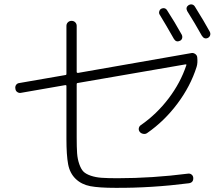

<svg xmlns="http://www.w3.org/2000/svg" viewBox="-20 -860 1040 896"><path d="M78.1 -426.8Q69.3 -424.8 61 -430.2Q52.7 -435.5 51.8 -446.3Q49.8 -456.1 55.2 -463.9Q60.5 -471.7 71.3 -472.7L285.2 -509.8Q290 -509.8 290 -515.6V-739.3Q290 -749 296.9 -755.9Q303.7 -762.7 314 -762.7Q324.2 -762.7 331.1 -755.9Q337.9 -749 337.9 -739.3V-524.4Q337.9 -520.5 342.8 -519.5L873 -612.3Q881.8 -614.3 890.6 -608.4Q899.4 -602.5 900.4 -592.8Q903.3 -566.4 897.5 -547.9Q869.1 -458 808.1 -376.5Q747.1 -294.9 667 -239.3Q659.2 -233.4 648.4 -235.4Q637.7 -237.3 631.8 -245.1Q626 -252.9 627.9 -262.2Q629.9 -271.5 637.7 -276.4Q710.9 -327.1 766.6 -400.4Q822.3 -473.6 849.6 -555.7Q851.6 -559.6 845.7 -559.6L342.8 -472.7Q337.9 -472.7 337.9 -466.8V-218.8Q337.9 -172.9 339.8 -145Q341.8 -117.2 350.1 -93.8Q358.4 -70.3 369.6 -59.1Q380.9 -47.9 403.8 -40Q426.8 -32.2 454.6 -30.3Q482.4 -28.3 528.3 -28.3Q690.4 -28.3 858.4 -49.8Q867.2 -50.8 874 -45.4Q880.9 -40 881.8 -31.2Q883.8 -8.8 862.3 -4.9Q686.5 17.6 518.6 16.6Q442.4 16.6 401.4 8.8Q360.4 1 333 -25.4Q305.7 -51.8 297.9 -93.8Q290 -135.7 290 -211.9V-459Q290 -462.9 285.2 -462.9ZM732.4 -819.3Q740.2 -823.2 748 -821.3Q755.9 -819.3 760.7 -810.5Q794.9 -757.8 828.1 -698.2Q832 -690.4 830.1 -682.1Q828.1 -673.8 820.3 -669.9Q802.7 -661.1 792 -677.7Q752 -748 725.6 -791Q720.7 -797.9 723.1 -806.6Q725.6 -815.4 732.4 -819.3ZM861.3 -836.9Q869.1 -840.8 877 -838.9Q884.8 -836.9 889.6 -829.1Q934.6 -756.8 959 -711.9Q962.9 -704.1 960.9 -696.3Q959 -688.5 951.2 -683.6Q933.6 -674.8 921.9 -693.4Q888.7 -752.9 853.5 -808.6Q844.7 -826.2 861.3 -836.9Z"/></svg>

Font: Rounded-L Mgen+ 1m light
Style: Regular
Weight: 200
Designer: [Source Han Sans]
Ryoko NISHIZUKA  (kana & ideographs); Paul D. Hunt (Latin, Greek & Cyrillic); Wenlong ZHANG  (bopomofo
Version: Version 1.059.20150602